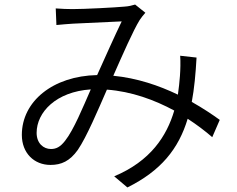

<svg xmlns="http://www.w3.org/2000/svg" viewBox="-20 -766 1040 844"><path d="M844 -513 772 -521C774 -493 773 -460 771 -432C769 -405 766 -378 762 -350C679 -390 582 -423 478 -433C520 -528 566 -633 594 -678C602 -690 610 -700 619 -710L574 -746C561 -742 545 -738 528 -737C486 -733 351 -726 299 -726C278 -726 250 -727 225 -729L228 -656C252 -658 279 -661 301 -662C347 -664 475 -670 515 -672C484 -608 444 -518 407 -436C212 -432 76 -320 76 -173C76 -93 130 -41 202 -41C250 -41 287 -58 322 -107C361 -164 412 -285 450 -372C558 -364 659 -327 746 -280C713 -168 642 -58 482 9L540 58C687 -15 765 -111 805 -244C845 -218 882 -190 913 -163L946 -239C913 -263 871 -291 823 -318C834 -376 840 -441 844 -513ZM379 -373C344 -293 304 -195 266 -147C245 -120 227 -111 204 -111C171 -111 141 -136 141 -182C141 -273 227 -363 379 -373Z"/></svg>

Font: Noto Sans HK DemiLight
Style: Regular
Weight: 350
Designer: Ryoko NISHIZUKA 西塚涼子 (kana, bopomofo & ideographs); Paul D. Hunt (Latin, Greek & Cyrillic); Sandoll Communications 산돌커뮤니
Foundry: Adobe
Version: Version 2.004;hotconv 1.0.118;makeotfexe 2.5.65603